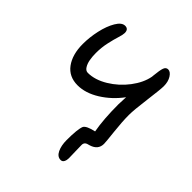

<svg xmlns="http://www.w3.org/2000/svg" viewBox="-179 -592 874 874"><g transform="rotate(45 258.0 -155.0)"><path d="M164.1 -129.9Q108.4 -129.9 78.1 -171.1Q47.9 -212.4 47.9 -279.8Q47.9 -323.2 57.9 -368.2Q67.9 -413.1 86.2 -444.1Q104.5 -475.1 126 -475.1Q147.9 -475.1 147.9 -450.2Q147.9 -439.5 140.9 -417.2Q133.8 -395 126.5 -362.1Q119.1 -329.1 119.1 -293Q119.1 -270 122.6 -250.7Q126 -231.4 134.8 -217.3Q143.6 -203.1 157.2 -203.1Q202.6 -203.1 251 -232.4Q299.3 -261.7 333.5 -306.9Q367.7 -352.1 376 -397Q376 -398.4 376.5 -402.1Q377 -405.8 377 -407.2Q380.4 -442.4 385.7 -457.8Q391.1 -473.1 404.8 -473.1Q419.9 -473.1 432.4 -453.4Q444.8 -433.6 444.8 -404.8Q444.8 -384.8 434.8 -307.9Q424.8 -231 424.8 -200.2Q424.8 -157.2 431.4 -97.7Q438 -38.1 438 -26.9Q438 11.2 397 23.9Q380.4 27.3 374.8 33.2Q369.1 39.1 369.1 48.8Q369.1 63.5 370.1 93Q371.1 122.6 371.1 132.8Q371.1 145.5 366 155.3Q360.8 165 350.1 165Q328.6 165 316.9 140.9Q305.2 116.7 305.2 81.1Q305.2 11.7 314.9 -12.2Q323.2 -28.3 369.1 -38.1Q356.9 -104.5 356.9 -200.2Q356.9 -211.9 358.9 -248Q320.3 -195.8 267.6 -162.8Q214.8 -129.9 164.1 -129.9Z"/></g></svg>

Font: Shantell Sans Bouncy
Style: Regular
Weight: 300
Designer: Stephen Nixon, Anya Danilova, Shantell Martin
Foundry: Arrow Type
Version: Version 1.006;[9816181b4]